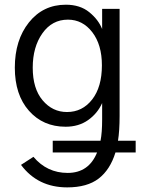

<svg xmlns="http://www.w3.org/2000/svg" viewBox="-20 -563 614 816"><path d="M43 -275.4Q43 -392.6 103 -467.8Q163.1 -543 259.8 -543Q320.3 -543 359.4 -511.2Q398.4 -479.5 414.1 -439.5V-525.4H488.3V-71.3Q488.3 -5.9 481.4 35.2H556.6V85H470.7Q448.2 158.2 399.4 195.8Q350.6 233.4 265.6 233.4Q140.6 233.4 69.3 137.7L122.1 103.5Q179.7 171.9 267.6 171.9Q357.4 171.9 392.6 85H204.1V35.2H407.2Q414.1 1 414.1 -55.7V-125Q394.5 -81.1 354.5 -52.7Q314.5 -24.4 258.8 -24.4Q163.1 -24.4 103 -92.3Q43 -160.2 43 -275.4ZM119.1 -275.4Q119.1 -186.5 161.1 -136.7Q203.1 -86.9 264.6 -86.9Q330.1 -86.9 371.6 -140.1Q413.1 -193.4 413.1 -285.2Q413.1 -373 372.1 -426.3Q331.1 -479.5 268.6 -479.5Q201.2 -479.5 160.2 -421.4Q119.1 -363.3 119.1 -275.4Z"/></svg>

Font: Batunionen A1
Style: Regular
Weight: 400
Designer: HanYang I&C Co.,Ltd.
Foundry: HanYang I&C Co.,Ltd.
Version: Version 2.50; ttfautohint (v1.6)